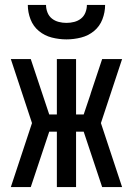

<svg xmlns="http://www.w3.org/2000/svg" viewBox="-20 -760 540 780"><path d="M24 0 110 -260 24 -520H105L180 -295H211V-520H289V-295H320L347 -375L349 -382L395 -520H476L390 -260L476 0H395L320 -225H289V0H211V-225H180L105 0ZM250 -600Q220 -600 190.5 -607.5Q161 -615 138 -634Q115 -653 104 -681.5Q93 -710 93 -740H167Q167 -724 173 -709Q179 -694 191 -684.5Q203 -675 218.5 -671Q234 -667 250 -667Q266 -667 281.5 -671Q297 -675 309 -684.5Q321 -694 327 -709Q333 -724 333 -740H407Q407 -710 396 -681.5Q385 -653 362 -634Q339 -615 309.5 -607.5Q280 -600 250 -600Z"/></svg>

Font: Iosevka NFM
Style: Regular
Weight: 400
Monospace: yes
Designer: Belleve Invis
Foundry: Belleve Invis
Version: Version 29.0.4; ttfautohint (v1.8.4);Nerd Fonts 3.3.0